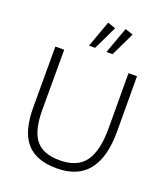

<svg xmlns="http://www.w3.org/2000/svg" viewBox="-171 -1083 1054 1209"><g transform="rotate(20 356.5 -478.5)"><path d="M572 -710H629L630 -343Q631 -170 562 -81Q493 8 350 8Q213 8 147.5 -67Q82 -142 82 -304V-710H141V-307Q141 -169 190.5 -107.5Q240 -46 350 -46Q470 -46 522 -119Q574 -192 573 -344ZM437 -788H396L460 -965L513 -947ZM320 -788H279L343 -965L396 -947Z"/></g></svg>

Font: Livvic Light
Style: Regular
Weight: 300
Designer: Jacques Le Bailly, Baron von Fonthausen
Version: Version 1.001; ttfautohint (v1.8.2)